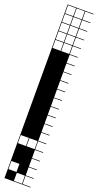

<svg xmlns="http://www.w3.org/2000/svg" viewBox="-205 -828 570 1117"><g transform="rotate(20 80.5 -269.5)"><path d="M57.1 -803.6V-753.6H107.1V-803.6ZM57.1 -700H107.1V-750H57.1ZM3.6 -700H53.6V-750H3.6ZM57.1 -646.4H107.1V-696.4H57.1ZM3.6 -646.4H53.6V-696.4H3.6ZM57.1 -592.9H107.1V-642.9H57.1ZM3.6 -592.9H53.6V-642.9H3.6ZM57.1 -539.3H107.1V-589.3H57.1ZM3.6 -539.3H53.6V-589.3H3.6ZM3.6 50H53.6V0H3.6ZM57.1 50H107.1V0H57.1ZM3.6 210.7H53.6V160.7H3.6ZM57.1 264.3H107.1V214.3H57.1ZM3.6 -803.6V-753.6H53.6V-803.6ZM110.7 264.3H160.7V267.9H0V-807.1H160.7V-803.6H110.7V-753.6H160.7V-750H110.7V-700H160.7V-696.4H110.7V-646.4H160.7V-642.9H110.7V-592.9H160.7V-589.3H110.7V-539.3H160.7V-535.7H110.7V-485.7H160.7V-482.1H110.7V-432.1H160.7V-428.6H110.7V-378.6H160.7V-375H110.7V-325H160.7V-321.4H110.7V-271.4H160.7V-267.9H110.7V-217.9H160.7V-214.3H110.7V-164.3H160.7V-160.7H110.7V-110.7H160.7V-107.1H110.7V-57.1H160.7V-53.6H110.7V-3.6H160.7V0H110.7V50H160.7V53.6H110.7V103.6H160.7V107.1H110.7V157.1H160.7V160.7H110.7V210.7H160.7V214.3H110.7Z"/></g></svg>

Font: Jersey 10 Charted
Style: Regular
Weight: 400
Designer: Sarah Cadigan-Fried
Version: Version 1.000; ttfautohint (v1.8.4.7-5d5b)